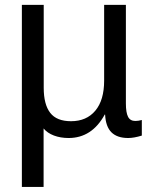

<svg xmlns="http://www.w3.org/2000/svg" viewBox="-20 -548 616 776"><path d="M68.4 207.5H156.2V-28.8C166.3 -16.4 180.3 -6.9 198 -0.2C215.7 6.4 235.5 9.8 257.3 9.8C320.1 9.8 368.8 -21.8 403.3 -85H404.8C406.4 -52.4 415 -28.5 430.4 -13.2C445.9 2.1 468.4 9.8 498 9.8C513.7 9.8 532.1 6.5 553.2 0V-63C543.8 -60.4 535 -59.1 526.9 -59.1C513.2 -59.1 503.4 -64.7 497.6 -75.9C491.7 -87.2 488.8 -105.1 488.8 -129.9V-528.3H400.9V-222.2C400.9 -169.4 389 -128.9 365.2 -100.6C341.5 -72.3 308.8 -58.1 267.1 -58.1C228.4 -58.1 200.3 -69.4 182.9 -92C165.4 -114.7 156.7 -148.4 156.7 -193.4V-528.3H68.4Z"/></svg>

Font: Arimo
Style: Regular
Weight: 400
Designer: Steve Matteson
Foundry: Monotype Imaging Inc.
Version: Version 1.32